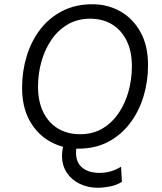

<svg xmlns="http://www.w3.org/2000/svg" viewBox="-20 -690 763 904"><path d="M441 194Q394 194 355.5 175.5Q317 157 294.5 123Q272 89 272 43Q272 29 274.5 13.5Q277 -2 281 -18L349 -32Q338 -1 338 29Q338 76 368 100Q398 124 448 124Q477 124 502 116.5Q527 109 550 95L554 166Q529 182 497.5 188Q466 194 441 194ZM348 10Q276 10 216 -23.5Q156 -57 120 -121Q84 -185 84 -277Q84 -354 105.5 -425Q127 -496 169 -551Q211 -606 273 -638Q335 -670 415 -670Q487 -670 546.5 -636.5Q606 -603 641.5 -539Q677 -475 677 -383Q677 -306 655.5 -235.5Q634 -165 592 -109.5Q550 -54 489 -22Q428 10 348 10ZM357 -58Q417 -58 462.5 -85Q508 -112 539 -158Q570 -204 585.5 -261Q601 -318 601 -378Q601 -449 576 -499Q551 -549 507 -575.5Q463 -602 405 -602Q345 -602 299 -575Q253 -548 222 -502.5Q191 -457 175 -400Q159 -343 159 -282Q159 -212 184 -161.5Q209 -111 253.5 -84.5Q298 -58 357 -58Z"/></svg>

Font: Kantumruy Pro
Style: Italic
Weight: 400
Italic angle: -13°
Designer: Sovichet Tep
Foundry: Sovichet Tep
Version: Version 1.002